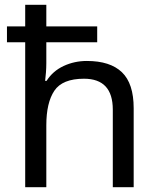

<svg xmlns="http://www.w3.org/2000/svg" viewBox="-20 -780 658 800"><path d="M173 -760V-670H385V-604H173V-517Q173 -498 171.5 -478.5Q170 -459 168 -443H174Q200 -484 245 -505Q290 -526 342 -526Q439 -526 488 -479Q537 -432 537 -329V0H450V-323Q450 -452 330 -452Q240 -452 206.5 -402Q173 -352 173 -258V0H85V-604H9V-670H85V-760Z"/></svg>

Font: Noto Sans NKo Unjoined
Style: Regular
Weight: 400
Designer: Monotype Design Team
Foundry: Monotype Imaging Inc.
Version: Version 2.004